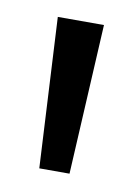

<svg xmlns="http://www.w3.org/2000/svg" viewBox="-44 -776 228 324"><g transform="rotate(10 69.5 -614.5)"><path d="M44.3 -485.6 30.7 -742.7H109.8L96.1 -485.6Z"/></g></svg>

Font: Ojuju ExtraLight
Style: Regular
Weight: 200
Designer: Chisaokwu Joboson, Mirko Velimirovic
Foundry: Udi Foundry
Version: Version 1.000